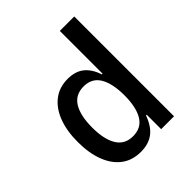

<svg xmlns="http://www.w3.org/2000/svg" viewBox="-198 -827 959 959"><g transform="rotate(-45 281.0 -348.0)"><path d="M243 9Q182 9 140 -23Q98 -55 76 -113Q54 -171 54 -249Q54 -327 76 -385Q98 -443 140 -475.5Q182 -508 241 -508Q295 -508 328 -481.5Q361 -455 378 -403H383V-705H485V0H394V-102H389Q368 -44 332.5 -17.5Q297 9 243 9ZM270 -74Q329 -74 356.5 -120Q384 -166 384 -249Q384 -333 356.5 -379Q329 -425 271 -425Q212 -425 184 -379Q156 -333 156 -249Q156 -166 184 -120Q212 -74 270 -74Z"/></g></svg>

Font: Nunito Sans 7pt Condensed SemiBold
Style: Regular
Weight: 600
Width: 3
Designer: Vernon Adams
Foundry: Vernon Adams
Version: Version 3.101;gftools[0.9.27]